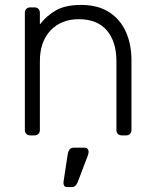

<svg xmlns="http://www.w3.org/2000/svg" viewBox="-20 -550 630 780"><path d="M103 0Q93 0 87 -6Q81 -12 81 -22V-498Q81 -508 87 -514Q93 -520 103 -520H120Q130 -520 136 -514Q142 -508 142 -498V-451Q169 -486 207.5 -508Q246 -530 310 -530Q378 -530 423.5 -500.5Q469 -471 491.5 -420.5Q514 -370 514 -306V-22Q514 -12 508 -6Q502 0 492 0H475Q465 0 459 -6Q453 -12 453 -22V-301Q453 -381 414 -426.5Q375 -472 300 -472Q229 -472 185.5 -426.5Q142 -381 142 -301V-22Q142 -12 136 -6Q130 0 120 0ZM252 210Q244 210 240.5 204Q237 198 238 189L255 77Q257 65 262.5 57.5Q268 50 280 50H325Q332 50 336 55Q340 60 340 66Q340 75 336 84L296 189Q292 199 286.5 204.5Q281 210 270 210Z"/></svg>

Font: Rubik Light Light
Style: Regular
Weight: 300
Version: Version 2.101